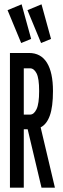

<svg xmlns="http://www.w3.org/2000/svg" viewBox="-20 -868 290 888"><path d="M26 0V-623H114Q169 -623 197 -578Q225 -533 225 -447Q225 -374 210.5 -333.5Q196 -293 168 -279L234 0H172L108 -270H90V0ZM90 -338H119Q137 -338 149 -363Q161 -388 161 -447Q161 -506 149 -529Q137 -552 119 -552H90ZM78 -669 15 -821 80 -848 124 -688ZM170 -669 107 -821 172 -848 216 -688Z"/></svg>

Font: Inconsolata UltraCondensed SemiBold
Style: Regular
Weight: 600
Width: 1
Monospace: yes
Designer: Raph Levien, Cyreal, Brenton Simpson
Foundry: Raph Levien, Cyreal, Google
Version: Version 3.001; ttfautohint (v1.8.2.53-6de2)